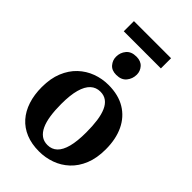

<svg xmlns="http://www.w3.org/2000/svg" viewBox="-280 -1044 1154 1154"><g transform="rotate(45 297.0 -467.0)"><path d="M28.5 -275Q28.5 -348 51 -403Q73.5 -458 112.2 -494.5Q151 -531 200.2 -549.2Q249.5 -567.5 303.5 -567.5Q388 -567.5 446.2 -532.2Q504.5 -497 535 -433Q565.5 -369 565.5 -281.5Q565.5 -207 543 -152Q520.5 -97 481.8 -60.8Q443 -24.5 393.5 -6.8Q344 11 290 11Q227 11 178.2 -9Q129.5 -29 96.2 -66.5Q63 -104 45.8 -156.8Q28.5 -209.5 28.5 -275ZM299 -52Q335.5 -52 360.2 -75.5Q385 -99 397.8 -147.5Q410.5 -196 410.5 -271Q410.5 -325.5 404.5 -368.8Q398.5 -412 385.2 -442.2Q372 -472.5 350.2 -488.5Q328.5 -504.5 297.5 -504.5Q261 -504.5 235.5 -481Q210 -457.5 196.5 -409.2Q183 -361 183 -285.5Q183 -231 189.5 -187.5Q196 -144 210 -114Q224 -84 245.8 -68Q267.5 -52 299 -52ZM292.5 -642.5Q254.5 -642.5 234.8 -666Q215 -689.5 215 -719Q215 -754.5 236.8 -780.5Q258.5 -806.5 301 -806.5H302Q340 -806.5 360 -783.8Q380 -761 380 -731.5Q380 -696 358.2 -669.2Q336.5 -642.5 293.5 -642.5ZM455.5 -946.5V-860H140V-946.5Z"/></g></svg>

Font: Merriweather 24pt
Style: Bold
Weight: 700
Designer: Eben Sorkin
Foundry: Eben Sorkin
Version: Version 2.100